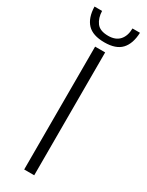

<svg xmlns="http://www.w3.org/2000/svg" viewBox="-225 -779 620 812"><g transform="rotate(30 85.0 -373.0)"><path d="M60.5 0V-600H109.5V0ZM85 -635Q28 -635 1.5 -663Q-25 -691 -26.5 -745.5H10.5Q11.5 -711.5 28 -689.2Q44.5 -667 85 -667Q121 -667 139.8 -688Q158.5 -709 159 -745.5H195.5Q193.5 -691.5 167.2 -663.2Q141 -635 85 -635Z"/></g></svg>

Font: Big Shoulders Stencil Text Thin ExtraLight
Style: Regular
Weight: 250
Version: Version 2.001